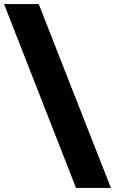

<svg xmlns="http://www.w3.org/2000/svg" viewBox="-38 -863 570 952"><path d="M-18 -843 339 69H512L154 -843Z"/></svg>

Font: Rabbid Highway Sign IV
Style: Blk
Weight: 400
Foundry: Cannot Into Space Fonts
Version: Version 0.277